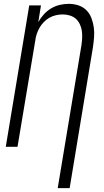

<svg xmlns="http://www.w3.org/2000/svg" viewBox="-20 -763 540 998"><path d="M280 215 403 -526Q406 -546 407 -565Q408 -584 405.5 -602Q403 -620 395 -637Q387 -654 374 -665.5Q361 -677 343 -682.5Q325 -688 306 -688Q289 -688 271 -684Q253 -680 237 -671Q221 -662 207.5 -648Q194 -634 185 -618Q176 -602 170.5 -585Q165 -568 163 -550L71 0H10L132 -735H193L179 -648Q191 -670 208 -688.5Q225 -707 246 -719.5Q267 -732 290.5 -737.5Q314 -743 337 -743Q364 -743 388 -735Q412 -727 429 -710Q446 -693 455 -669.5Q464 -646 467.5 -621Q471 -596 469 -570Q467 -544 463 -517L342 215Z"/></svg>

Font: Iosevka SS04 Light
Style: Italic
Weight: 300
Italic angle: -9°
Monospace: yes
Designer: Belleve Invis
Foundry: Belleve Invis
Version: Version 19.0.0; ttfautohint (v1.8.4)